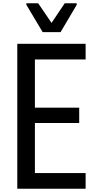

<svg xmlns="http://www.w3.org/2000/svg" viewBox="-20 -1052 588 1166"><path d="M85 94V-786H500V-691H192V-398H461V-305H192V-1H500V94ZM239 -857 140 -1023V-1032H212L293 -913L373 -1032H446V-1023L348 -857Z"/></svg>

Font: Farlight84_Sys_V01
Style: Regular
Weight: 400
Designer: Ryoko NISHIZUKA  (kana, bopomofo & ideographs); Paul D. Hunt (Latin, Greek & Cyrillic); Sandoll Communications , Soo-you
Foundry: Adobe
Version: Version 2.004;October 29, 2024;FontCreator 14.0.0.2814 64-bi